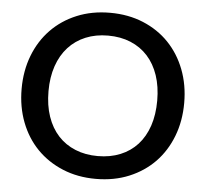

<svg xmlns="http://www.w3.org/2000/svg" viewBox="-52 -783 908 847"><g transform="rotate(5 402.0 -360.0)"><path d="M762 -360C762 -413.3 753.3 -462.5 736 -507.5C718.7 -552.5 694.2 -591.3 662.8 -624C631.2 -656.7 593.4 -682.2 549.2 -700.5C505.1 -718.8 456 -728 402 -728C348.3 -728 299.4 -718.8 255.3 -700.5C211.1 -682.2 173.2 -656.7 141.5 -624C109.8 -591.3 85.3 -552.5 68 -507.5C50.7 -462.5 42 -413.3 42 -360C42 -306.7 50.7 -257.5 68 -212.5C85.3 -167.5 109.8 -128.8 141.5 -96.2C173.2 -63.8 211.1 -38.3 255.3 -20C299.4 -1.7 348.3 7.5 402 7.5C456 7.5 505.1 -1.7 549.2 -20C593.4 -38.3 631.2 -63.8 662.8 -96.2C694.2 -128.8 718.7 -167.5 736 -212.5C753.3 -257.5 762 -306.7 762 -360ZM642.5 -360C642.5 -318.3 636.9 -281 625.8 -248C614.6 -215 598.6 -187.1 577.8 -164.2C556.9 -141.4 531.7 -123.9 502 -111.8C472.3 -99.6 439 -93.5 402 -93.5C365.3 -93.5 332.2 -99.6 302.5 -111.8C272.8 -123.9 247.5 -141.4 226.5 -164.2C205.5 -187.1 189.3 -215 178 -248C166.7 -281 161 -318.3 161 -360C161 -401.3 166.7 -438.5 178 -471.5C189.3 -504.5 205.5 -532.5 226.5 -555.5C247.5 -578.5 272.8 -596.2 302.5 -608.5C332.2 -620.8 365.3 -627 402 -627C439 -627 472.3 -620.8 502 -608.5C531.7 -596.2 556.9 -578.5 577.8 -555.5C598.6 -532.5 614.6 -504.5 625.8 -471.5C636.9 -438.5 642.5 -401.3 642.5 -360Z"/></g></svg>

Font: Lato Semibold
Style: Regular
Weight: 600
Designer: Lukasz Dziedzic
Foundry: tyPoland Lukasz Dziedzic
Version: Version 2.006; 2014-01-15